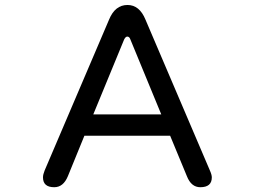

<svg xmlns="http://www.w3.org/2000/svg" viewBox="-20 -742 1040 783"><path d="M201.2 21.5Q155.3 21.5 155.3 -18.6Q155.3 -30.3 162.1 -46.9L424.8 -662.1Q449.2 -721.7 500 -721.7Q548.8 -721.7 573.2 -662.1L835.9 -46.9Q843.8 -29.3 843.8 -18.6Q843.8 21.5 796.9 21.5Q759.8 21.5 742.2 -23.4L673.8 -188.5H324.2L256.8 -23.4Q238.3 21.5 201.2 21.5ZM499 -592.8Q492.2 -592.8 486.3 -581.1L360.4 -275.4H637.7L511.7 -581.1Q507.8 -592.8 499 -592.8Z"/></svg>

Font: KTXP_ComRound
Style: Medium
Weight: 500
Version: Version 1.01;May 16, 2022;FontCreator 13.0.0.2683 64-bit